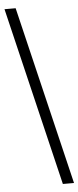

<svg xmlns="http://www.w3.org/2000/svg" viewBox="-60 -792 385 944"><g transform="rotate(-5 133.0 -319.5)"><path d="M211 121H266L55 -760H0Z"/></g></svg>

Font: Noto Serif Lao SemiCondensed
Style: Regular
Weight: 400
Width: 4
Designer: Monotype Design Team
Foundry: Monotype Imaging Inc.
Version: Version 2.003